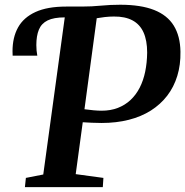

<svg xmlns="http://www.w3.org/2000/svg" viewBox="-20 -770 763 790"><path d="M82.5 0 86.5 -38 158 -52 246.5 -698.5 237 -717.5 252.5 -743H316.5Q358 -743 396 -746.8Q434 -750.5 474.5 -750.5Q559.5 -750.5 614 -729Q668.5 -707.5 695 -664.5Q721.5 -621.5 722.5 -557.5Q723.5 -503.5 709.5 -457.8Q695.5 -412 668 -376.2Q640.5 -340.5 600.8 -315.2Q561 -290 509.8 -277Q458.5 -264 398 -264Q379 -264 357.2 -265Q335.5 -266 320.5 -267L291.5 -53.5L405.5 -38L403 0ZM398 -314.5Q435 -314.5 464.8 -326Q494.5 -337.5 517 -358.5Q539.5 -379.5 554.8 -409.2Q570 -439 577.5 -475.5Q585 -512 585.5 -553.5Q585.5 -603.5 570.5 -636.8Q555.5 -670 525 -686.2Q494.5 -702.5 448.5 -702Q430.5 -702 410.8 -699.8Q391 -697.5 378 -695L327.5 -320.5Q346 -318 364.8 -316.2Q383.5 -314.5 398 -314.5ZM32 -541Q32 -545.5 31.8 -549.5Q31.5 -553.5 31.5 -559Q31.5 -616 54.2 -657Q77 -698 125.8 -720.5Q174.5 -743 252.5 -743L246.5 -698.5Q201.5 -698.5 176 -686Q150.5 -673.5 140 -648Q129.5 -622.5 129.5 -584.5Q129.5 -572.5 130.5 -562Q131.5 -551.5 133.5 -541Z"/></svg>

Font: Merriweather 48pt SemiBold
Style: Italic
Weight: 600
Italic angle: -7.8°
Designer: Eben Sorkin
Foundry: Eben Sorkin
Version: Version 2.101